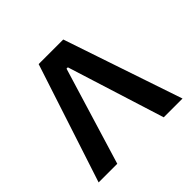

<svg xmlns="http://www.w3.org/2000/svg" viewBox="-162 -832 1005 1005"><g transform="rotate(-45 340.5 -330.0)"><path d="M246 -660H428L651 0H512L321 -607L388 -540H246L353 -608L168 0H30Z"/></g></svg>

Font: Titillium Web
Style: Bold
Weight: 700
Designer: Mohamed Gaber, Accademia di Belle Arti di Urbino
Foundry: Kief Type Foundry, Accademia di Belle Arti di Urbino
Version: Version 3.000